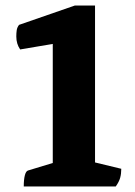

<svg xmlns="http://www.w3.org/2000/svg" viewBox="-20 -675 490 695"><path d="M66 0Q66 -25 70 -40.5Q74 -56 82 -58L171 -85V-516L53 -496Q39 -516 39 -543Q39 -555 40.5 -565.5Q42 -576 49 -585L251 -655H324V-87L419 -64Q419 -46 415 -31.5Q411 -17 399 0Z"/></svg>

Font: Petrona ExtraBold
Style: Regular
Weight: 800
Designer: Ringo R. Seeber
Foundry: Ringo R. Seeber
Version: Version 2.001; ttfautohint (v1.8.3)